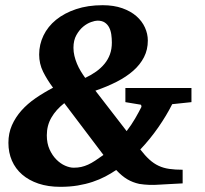

<svg xmlns="http://www.w3.org/2000/svg" viewBox="-20 -704 785 735"><path d="M226.1 -309.1Q194.3 -284.2 176.8 -253.9Q159.2 -223.6 159.2 -186Q159.2 -155.3 169.7 -132.1Q180.2 -108.9 195.8 -93.3Q211.4 -77.6 229.2 -69.8Q247.1 -62 262.2 -62Q277.8 -62 291 -64.9Q304.2 -67.9 317.1 -73.7Q330.1 -79.6 344.2 -88.9Q358.4 -98.1 376 -110.8ZM408.2 -541Q408.2 -557.1 406 -572.3Q403.8 -587.4 397.7 -599.1Q391.6 -610.8 380.9 -617.9Q370.1 -625 353 -625Q344.2 -625 328.9 -619.6Q313.5 -614.3 298.6 -602.1Q283.7 -589.8 272.5 -569.8Q261.2 -549.8 261.2 -521Q261.2 -505.4 264.9 -490Q268.6 -474.6 274.7 -460Q280.8 -445.3 289.1 -431.6Q297.4 -418 306.2 -405.8Q329.1 -416.5 347.9 -429.9Q366.7 -443.4 380.1 -459.7Q393.6 -476.1 400.9 -496.1Q408.2 -516.1 408.2 -541ZM639.2 -305.2Q617.7 -262.2 586.2 -216.8Q554.7 -171.4 517.1 -131.8Q535.2 -108.4 551.8 -93.3Q568.4 -78.1 587.2 -69.3Q606 -60.5 628.2 -57.4Q650.4 -54.2 679.2 -54.2V-2Q643.1 -0.5 623 1Q603 2.4 588.9 2.9Q550.8 5.9 513.2 0Q488.3 -5.4 467.5 -17.6Q446.8 -29.8 424.8 -53.2Q405.3 -40 383.1 -28.3Q360.8 -16.6 334.5 -7.8Q308.1 1 277.6 6.1Q247.1 11.2 210.9 11.2Q164.1 11.2 127.2 -1.2Q90.3 -13.7 64.7 -35.9Q39.1 -58.1 25.6 -89.1Q12.2 -120.1 12.2 -157.2Q12.2 -193.8 25.6 -224.4Q39.1 -254.9 62 -280.8Q85 -306.6 116.2 -328.1Q147.5 -349.6 183.1 -368.2Q160.2 -398.9 145 -429.4Q129.9 -460 129.9 -495.1Q129.9 -533.7 146.5 -568.1Q163.1 -602.5 194.6 -628.2Q226.1 -653.8 271 -668.9Q315.9 -684.1 373 -684.1Q415.5 -684.1 448 -672.6Q480.5 -661.1 502.2 -642.1Q523.9 -623 534.9 -598.6Q545.9 -574.2 545.9 -548.8Q545.9 -513.7 531.2 -485.1Q516.6 -456.5 490 -433.1Q463.4 -409.7 426.5 -390.9Q389.6 -372.1 345.2 -356.9L464.8 -202.1Q482.9 -225.6 497.1 -250Q511.2 -274.4 521 -293.9Q522 -295.4 521 -299.3Q520 -303.2 519 -303.2L460 -313V-367.2H712.9V-313Z"/></svg>

Font: Charis SIL Eur
Style: Bold Italic
Weight: 700
Italic angle: -11°
Foundry: SIL International
Version: Version 5.000